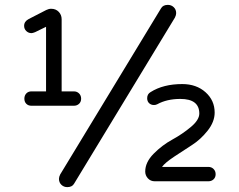

<svg xmlns="http://www.w3.org/2000/svg" viewBox="-20 -744 980 788"><path d="M283 -369Q296 -369 304.5 -360.5Q313 -352 313 -339Q313 -326 304.5 -318Q296 -310 283 -310H109Q96 -310 88 -318Q80 -326 80 -339Q80 -352 88 -360.5Q96 -369 109 -369H169V-634L124 -612Q114 -608 109 -608Q97 -608 88 -616.5Q79 -625 79 -638Q79 -656 98 -666L170 -703Q180 -708 190 -708Q209 -708 221 -695.5Q233 -683 233 -665V-369ZM256 24Q242 24 232 14.5Q222 5 222 -10Q222 -18 227 -28L641 -710Q649 -724 669 -724Q683 -724 693 -714.5Q703 -705 703 -690Q703 -682 698 -672L284 10Q276 24 256 24ZM835 -59Q848 -59 856.5 -50.5Q865 -42 865 -29Q865 -16 856.5 -8Q848 0 835 0H615Q598 0 587 -12Q576 -24 576 -40Q576 -78 610.5 -113Q645 -148 687 -171Q729 -194 763.5 -223Q798 -252 798 -278Q798 -338 720 -338Q665 -338 625 -316Q619 -313 612 -313Q600 -313 592 -320.5Q584 -328 584 -341Q584 -358 598 -366Q650 -399 728 -399Q786 -399 823.5 -365.5Q861 -332 861 -282Q861 -244 832 -207.5Q803 -171 767.5 -148.5Q732 -126 694 -100.5Q656 -75 645 -59Z"/></svg>

Font: Varela Round
Style: Regular
Weight: 400
Designer: Joe Prince
Foundry: Joe Prince
Version: Version 1.000